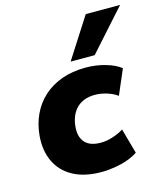

<svg xmlns="http://www.w3.org/2000/svg" viewBox="-115 -857 825 956"><g transform="rotate(-15 297.0 -379.0)"><path d="M290 11Q203 11 144.5 -21Q86 -53 59 -110Q32 -167 38 -242Q43 -301 66 -350.5Q89 -400 128.5 -436Q168 -472 223 -492Q278 -512 347 -512Q400 -512 448.5 -498Q497 -484 526 -461L471 -333Q450 -349 418.5 -359Q387 -369 356 -369Q324 -369 299.5 -359Q275 -349 258.5 -331Q242 -313 233 -289Q224 -265 222 -238Q218 -188 243.5 -159.5Q269 -131 325 -131Q354 -131 385.5 -141Q417 -151 443 -167L479 -38Q457 -23 426.5 -12Q396 -1 360.5 5Q325 11 290 11ZM283 -560 417 -769H594L407 -560Z"/></g></svg>

Font: Nunito Sans 9pt Black
Style: Italic
Weight: 900
Italic angle: -9°
Version: Version 3.101;gftools[0.9.27]